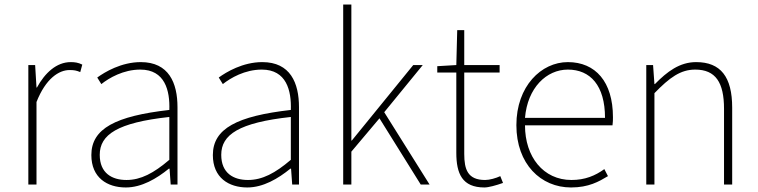

<svg xmlns="http://www.w3.org/2000/svg" viewBox="-20 -814 3346 847"><path d="M105 0H141V-364C182 -468 240 -505 287 -505C308 -505 317 -503 334 -496L343 -529C325 -538 310 -540 292 -540C229 -540 178 -492 143 -428H141L135 -527H105Z M535 13C605 13 671 -26 725 -70H728L733 0H763V-341C763 -448 725 -540 601 -540C515 -540 442 -496 409 -472L427 -443C461 -470 524 -507 599 -507C708 -507 730 -414 727 -329C490 -302 383 -247 383 -130C383 -30 453 13 535 13ZM538 -20C474 -20 420 -50 420 -131C420 -220 498 -273 727 -298V-109C658 -50 601 -20 538 -20Z M1071 13C1141 13 1207 -26 1261 -70H1264L1269 0H1299V-341C1299 -448 1261 -540 1137 -540C1051 -540 978 -496 945 -472L963 -443C997 -470 1060 -507 1135 -507C1244 -507 1266 -414 1263 -329C1026 -302 919 -247 919 -130C919 -30 989 13 1071 13ZM1074 -20C1010 -20 956 -50 956 -131C956 -220 1034 -273 1263 -298V-109C1194 -50 1137 -20 1074 -20Z M1494 0H1530V-145L1654 -292L1836 0H1875L1675 -319L1845 -527H1803L1532 -194H1530V-794H1494Z M2117 13C2135 13 2168 4 2199 -7L2187 -37C2168 -28 2140 -20 2120 -20C2043 -20 2028 -67 2028 -135V-494H2184V-527H2028V-681H1997L1993 -527L1909 -522V-494H1993V-140C1993 -48 2019 13 2117 13Z M2499 13C2577 13 2622 -13 2662 -37L2646 -68C2606 -39 2561 -20 2501 -20C2377 -20 2296 -122 2296 -261H2682C2684 -275 2684 -286 2684 -297C2684 -453 2607 -540 2485 -540C2368 -540 2258 -434 2258 -262C2258 -90 2366 13 2499 13ZM2296 -294C2307 -427 2391 -507 2485 -507C2584 -507 2649 -437 2649 -294Z M2831 0H2867V-403C2934 -472 2982 -507 3047 -507C3137 -507 3174 -450 3174 -334V0H3210V-339C3210 -475 3159 -540 3051 -540C2978 -540 2923 -498 2869 -443H2867L2861 -527H2831Z"/></svg>

Font: Source Han Sans JP VF
Style: Regular
Weight: 250
Designer: Ryoko NISHIZUKA 西塚涼子 (kana, bopomofo & ideographs); Paul D. Hunt (Latin, Greek & Cyrillic); Sandoll Communications 산돌커뮤니
Foundry: Adobe
Version: Version 2.004;hotconv 1.0.118;makeotfexe 2.5.65603